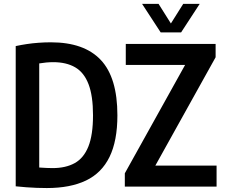

<svg xmlns="http://www.w3.org/2000/svg" viewBox="-20 -968 1165 996"><path d="M223 7.5Q197.5 7.5 170.8 6.5Q144 5.5 116.8 3.5Q89.5 1.5 61.5 -1.5V-729Q89.5 -735 119.5 -739.5Q149.5 -744 180.8 -746.2Q212 -748.5 244 -748.5Q416.5 -748.5 502.8 -657Q589 -565.5 589 -370Q589 -237.5 548.2 -154Q507.5 -70.5 426 -31.5Q344.5 7.5 223 7.5ZM252.5 -96Q321 -96 367.8 -122Q414.5 -148 438.5 -208Q462.5 -268 462.5 -370Q462.5 -471 439.2 -531.5Q416 -592 370 -618.8Q324 -645.5 256 -645.5Q239.5 -645.5 220 -643.8Q200.5 -642 183.5 -639V-99Q204 -97.5 221 -96.8Q238 -96 252.5 -96ZM627.5 0V-69L953.5 -655L957.5 -631H632.5V-740H1098.5V-671L772.5 -85L769 -109H1103.5V0ZM813.5 -800 717 -948H802.5L874.5 -833.5H858.5L930.5 -948H1016L919.5 -800Z"/></svg>

Font: Encode Sans SC Condensed SemiBold
Style: Regular
Weight: 600
Width: 3
Designer: Multiple Designers
Foundry: Impallari Type
Version: Version 3.002